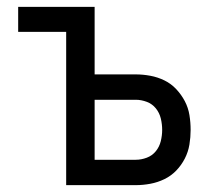

<svg xmlns="http://www.w3.org/2000/svg" viewBox="-20 -540 640 560"><path d="M173 0V-447H33V-520H256V-323H376Q397 -323 418.5 -319Q440 -315 459.5 -305.5Q479 -296 494 -280Q509 -264 519 -245Q529 -226 532.5 -204.5Q536 -183 536 -161Q536 -140 532.5 -118.5Q529 -97 519 -77.5Q509 -58 494 -42.5Q479 -27 459.5 -17.5Q440 -8 418.5 -4Q397 0 376 0ZM256 -74H376Q392 -74 408 -80Q424 -86 434.5 -99Q445 -112 449 -128.5Q453 -145 453 -161Q453 -178 449 -194.5Q445 -211 434.5 -224Q424 -237 408 -243Q392 -249 376 -249H256Z"/></svg>

Font: Iosevka Meiseki Sans
Style: Regular
Weight: 400
Monospace: yes
Designer: Belleve Invis
Foundry: Belleve Invis
Version: Version 11.2.6; ttfautohint (v1.8.4)